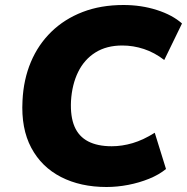

<svg xmlns="http://www.w3.org/2000/svg" viewBox="-20 -736 748 768"><path d="M406 12Q302 12 224 -28Q146 -68 105 -145Q64 -222 70 -333Q74 -418 103.5 -488Q133 -558 185.5 -609Q238 -660 310.5 -688Q383 -716 474 -716Q545 -716 607.5 -696Q670 -676 708 -642L637 -496Q598 -526 555.5 -540Q513 -554 469 -554Q406 -554 361.5 -526Q317 -498 292.5 -448Q268 -398 264 -332Q261 -270 278 -230Q295 -190 332.5 -170.5Q370 -151 427 -151Q468 -151 510.5 -163.5Q553 -176 599 -205L644 -60Q616 -37 576.5 -21Q537 -5 493 3.5Q449 12 406 12Z"/></svg>

Font: Nunito Sans 10pt Black
Style: Italic
Weight: 900
Italic angle: -9°
Designer: Vernon Adams
Foundry: Vernon Adams
Version: Version 3.101;gftools[0.9.27]